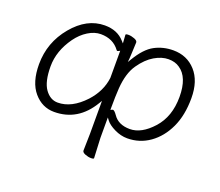

<svg xmlns="http://www.w3.org/2000/svg" viewBox="-110 -638 1100 961"><g transform="rotate(20 440.0 -157.0)"><path d="M411 -388Q401 -382 398 -382Q395 -382 393 -385Q358 -433 292 -433Q259 -433 225 -412Q191 -391 165 -355Q110 -278 110 -196Q110 -114 137.5 -75.5Q165 -37 205 -37Q279 -37 347 -110Q402 -170 411 -243V-244ZM402 -106Q331 13 204 13Q140 13 96 -38.5Q52 -90 52 -186Q52 -302 126.5 -391.5Q201 -481 296 -481Q363 -481 401 -438L411 -427L410 -441Q409 -457 408 -472Q408 -477 423 -477Q438 -477 455 -470.5Q472 -464 472 -454Q472 -448 471 -432Q470 -416 469.5 -398.5Q469 -381 468 -369L466 -348L477 -366Q517 -433 562 -457Q607 -481 661 -481Q734 -481 780.5 -429.5Q827 -378 827 -286.5Q827 -195 796 -129Q765 -63 712 -25.5Q659 12 593 12Q559 12 525 -4.5Q491 -21 476 -41L467 -53V56L472 162Q472 167 457 167Q442 167 425.5 160.5Q409 154 409 144L411 55V-121ZM466 -93Q476 -98 478 -98Q486 -98 500 -78Q528 -36 589.5 -36Q651 -36 710 -101.5Q769 -167 769 -272Q769 -377 713 -414Q689 -431 653.5 -431Q618 -431 579.5 -408.5Q541 -386 508 -338.5Q475 -291 469 -209Q466 -167 466 -101Z"/></g></svg>

Font: LXGW WenKai Light
Style: Regular
Weight: 300
Designer: LXGW / Fontworks Inc.
Foundry: LXGW / Fontworks Inc.
Version: Version 1.501; October 10, 2024